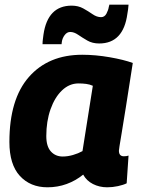

<svg xmlns="http://www.w3.org/2000/svg" viewBox="-20 -787 600 817"><path d="M436 10Q403 10 375.5 -4Q348 -18 334 -44Q302 -18 263.5 -4Q225 10 182 10Q109 10 64.5 -38.5Q20 -87 20 -183Q20 -365 103 -459.5Q186 -554 330 -554Q386 -554 446.5 -543.5Q507 -533 545 -519Q527 -403 515.5 -330.5Q504 -258 497.5 -219.5Q491 -181 488.5 -165Q486 -149 486 -146Q486 -122 507 -122Q519 -122 527 -125L519 -7Q505 0 482 5Q459 10 436 10ZM331 -144 375 -422Q362 -428 346.5 -430Q331 -432 314 -432Q275 -432 244 -402.5Q213 -373 195 -322Q177 -271 177 -208Q177 -164 196.5 -142.5Q216 -121 247 -121Q268 -121 290.5 -127.5Q313 -134 331 -144ZM161 -599Q161 -610 162.5 -620.5Q164 -631 165 -640Q183 -763 285 -763Q313 -763 334.5 -751Q356 -739 374 -726.5Q392 -714 410 -714Q425 -714 433 -729Q441 -744 443 -758Q445 -763 445 -767H527Q526 -757 525 -747Q524 -737 522 -728Q505 -602 402 -602Q373 -602 351.5 -614.5Q330 -627 312.5 -639Q295 -651 279 -651Q265 -651 255 -637.5Q245 -624 243 -608Q242 -603 242 -599Z"/></svg>

Font: Georama
Style: Bold Italic
Weight: 700
Italic angle: -9°
Designer: Jean-Baptiste Levee
Foundry: Production Type
Version: Version 1.000